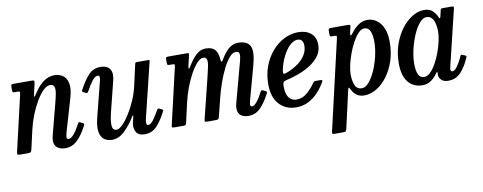

<svg xmlns="http://www.w3.org/2000/svg" viewBox="-65 -846 3544 1409"><g transform="rotate(-10 1707.0 -141.0)"><path d="M75 -520H205.5Q224.5 -520 227.8 -516.5Q231 -513 228 -498L211.5 -424.5Q206 -400.5 209.5 -400Q213 -399.5 228 -423.5Q260.5 -475 299.2 -502.8Q338 -530.5 382 -530.5Q416 -530.5 443 -512.2Q470 -494 478.8 -452.5Q487.5 -411 466.5 -341L396.5 -102Q394.5 -95 392.2 -83.2Q390 -71.5 390 -68Q390 -51 404 -51Q422 -51 444.8 -78Q467.5 -105 487.5 -145Q492.5 -154 496.2 -157.8Q500 -161.5 507.5 -157L525 -148Q532 -144.5 534 -141.2Q536 -138 531 -128Q499 -65 460 -26.8Q421 11.5 369.5 11.5Q333.5 11.5 310.2 -5.5Q287 -22.5 287 -58.5Q287 -76 292.5 -96.5L352.5 -327Q363.5 -368 368.8 -399Q374 -430 367.5 -447.2Q361 -464.5 337.5 -464.5Q312 -464.5 284.8 -437.5Q257.5 -410.5 231.8 -366.2Q206 -322 185.5 -269.8Q165 -217.5 153.5 -167.5L121 -25Q118 -12.5 114 -6.2Q110 0 94 0H40.5Q18.5 0 14.5 -4Q10.5 -8 14.5 -25.5L110.5 -439.5Q113.5 -452.5 110.5 -455.2Q107.5 -458 95.5 -458H73.5Q61 -458 58.5 -462.5Q56 -467 56 -480V-499.5Q56 -512.5 59.2 -516.2Q62.5 -520 75 -520Z M564.5 -389Q600 -456 635.2 -493.8Q670.5 -531.5 724.5 -531.5Q774.5 -531.5 794.2 -500.8Q814 -470 799.5 -415L744 -193Q728.5 -132 730.2 -94.5Q732 -57 762 -57Q781.5 -57 807.8 -83Q834 -109 860.8 -151.8Q887.5 -194.5 909.8 -245.5Q932 -296.5 943.5 -346.5L980 -509Q981.5 -515 984.2 -517.5Q987 -520 994.5 -520H1076Q1085.5 -520 1087.5 -518.5Q1089.5 -517 1087.5 -509.5L987 -97Q983.5 -82 983.8 -66.5Q984 -51 997.5 -51Q1015.5 -51 1035.5 -78.2Q1055.5 -105.5 1078 -145Q1083 -153.5 1086.2 -156Q1089.5 -158.5 1097 -155L1113 -147.5Q1121 -144 1122.8 -140.8Q1124.5 -137.5 1119.5 -128.5Q1087 -65 1051.2 -26.5Q1015.5 12 959 12Q914.5 12 897 -17.5Q879.5 -47 889 -89L898.5 -128Q901 -139 898.5 -139.8Q896 -140.5 892 -133.5Q855 -72.5 811.2 -31Q767.5 10.5 717.5 10.5Q683.5 10.5 659 -7Q634.5 -24.5 627.5 -65.8Q620.5 -107 639.5 -179L700 -417.5Q702 -425.5 705 -438.2Q708 -451 706.5 -461.2Q705 -471.5 693.5 -471.5Q673.5 -471.5 652.2 -444Q631 -416.5 607 -372.5Q602.5 -365 599 -361.5Q595.5 -358 587.5 -362L570 -370Q562 -374 561.2 -377.5Q560.5 -381 564.5 -389Z M1228.5 -520H1359.5Q1375.5 -520 1379.2 -518.2Q1383 -516.5 1380 -502.5L1363.5 -433Q1358 -410 1361.2 -406.5Q1364.5 -403 1379.5 -428.5Q1405 -470.5 1436.2 -500.5Q1467.5 -530.5 1507.5 -530.5Q1556 -530.5 1577 -506Q1598 -481.5 1601 -434Q1602.5 -414.5 1606.8 -414Q1611 -413.5 1622 -432.5Q1649 -478.5 1679.8 -504.5Q1710.5 -530.5 1750 -530.5Q1817 -530.5 1838.5 -489.5Q1860 -448.5 1830 -341L1764.5 -102Q1762.5 -95 1760.2 -83.2Q1758 -71.5 1758 -68Q1758 -53 1771 -53Q1787 -53 1808.2 -78.8Q1829.5 -104.5 1849.5 -145Q1854 -153.5 1857.5 -156.2Q1861 -159 1870.5 -154.5L1885 -147.5Q1894.5 -143 1896 -139.5Q1897.5 -136 1892 -125Q1859.5 -62.5 1822.8 -25.5Q1786 11.5 1734.5 11.5Q1698 11.5 1676.2 -5.5Q1654.5 -22.5 1654.5 -58.5Q1654.5 -76 1660.5 -96.5L1722.5 -327Q1733.5 -367.5 1742 -399Q1750.5 -430.5 1747.8 -448.8Q1745 -467 1721.5 -467Q1697.5 -467 1672.8 -438.2Q1648 -409.5 1625 -363Q1602 -316.5 1583 -262Q1564 -207.5 1551 -155.5L1517.5 -20.5Q1514.5 -8 1510.2 -4Q1506 0 1489.5 0H1433Q1411 0 1409.5 -4.2Q1408 -8.5 1412.5 -26L1488 -331Q1498 -370.5 1503.8 -401.2Q1509.5 -432 1504.8 -449.5Q1500 -467 1479 -467Q1457 -467 1432 -440Q1407 -413 1382.8 -369Q1358.5 -325 1338.5 -272Q1318.5 -219 1306.5 -166.5L1273.5 -21.5Q1270 -8 1266.5 -4Q1263 0 1245.5 0H1189.5Q1166.5 0 1165 -5Q1163.5 -10 1168 -28L1262.5 -434.5Q1266 -450 1264.2 -454Q1262.5 -458 1248 -458H1231Q1217.5 -458 1213.2 -460.8Q1209 -463.5 1209 -477.5V-497Q1209 -511 1211.8 -515.5Q1214.5 -520 1228.5 -520Z M1915.5 -191.5Q1915.5 -263.5 1938.5 -325.2Q1961.5 -387 2001.2 -433Q2041 -479 2091.8 -504.8Q2142.5 -530.5 2197.5 -530.5Q2256 -530.5 2291.8 -500.2Q2327.5 -470 2327.5 -413.5Q2327.5 -368 2301.5 -332.2Q2275.5 -296.5 2234 -270Q2192.5 -243.5 2144 -225.8Q2095.5 -208 2050.5 -198.5Q2035 -195 2029.8 -187.8Q2024.5 -180.5 2024 -159Q2023.5 -103.5 2043.8 -74.5Q2064 -45.5 2101 -45.5Q2146 -45.5 2181.2 -76Q2216.5 -106.5 2242.5 -145.5Q2247 -152 2251.2 -154Q2255.5 -156 2267 -156H2292Q2307.5 -156 2310.5 -152.5Q2313.5 -149 2306.5 -137.5Q2284.5 -99.5 2253.2 -65.5Q2222 -31.5 2181 -10.5Q2140 10.5 2089 10.5Q2013 10.5 1964.2 -41.5Q1915.5 -93.5 1915.5 -191.5ZM2056 -249.5Q2099 -264 2138 -289.2Q2177 -314.5 2201.2 -349Q2225.5 -383.5 2226 -425Q2226 -449 2215.5 -463Q2205 -477 2183 -477Q2155 -477 2126.5 -450.5Q2098 -424 2075 -379.5Q2052 -335 2040 -281Q2036 -262.5 2037.5 -253.5Q2039 -244.5 2056 -249.5Z M2444 -519.5H2562Q2579.5 -519.5 2582.2 -516.2Q2585 -513 2581.5 -497.5L2574 -465.5Q2569 -445.5 2572.8 -440.8Q2576.5 -436 2591 -455.5Q2615.5 -489 2646.2 -510Q2677 -531 2712.5 -531Q2770.5 -531 2809 -482.2Q2847.5 -433.5 2847.5 -342Q2847.5 -266.5 2826 -202.2Q2804.5 -138 2768.5 -90.2Q2732.5 -42.5 2687.8 -15.8Q2643 11 2597 11Q2564.5 11 2542.5 -3.8Q2520.5 -18.5 2507.5 -44Q2496.5 -65 2493 -65.2Q2489.5 -65.5 2484 -40.5L2423.5 227Q2421 239.5 2416.8 245Q2412.5 250.5 2397.5 250.5H2333.5Q2318 250.5 2315.8 246Q2313.5 241.5 2316.5 230L2469.5 -432Q2472.5 -445.5 2472 -451.5Q2471.5 -457.5 2456.5 -457.5H2435.5Q2425 -457.5 2423 -461.8Q2421 -466 2421 -478.5V-499Q2421 -513.5 2425.8 -516.5Q2430.5 -519.5 2444 -519.5ZM2523.5 -158Q2523.5 -111.5 2537.2 -77.8Q2551 -44 2588.5 -44Q2615 -44 2641.2 -74.5Q2667.5 -105 2689 -153.8Q2710.5 -202.5 2723.5 -258.2Q2736.5 -314 2736.5 -364.5Q2736.5 -414.5 2723.8 -444Q2711 -473.5 2680 -473.5Q2658.5 -473.5 2636.2 -450.8Q2614 -428 2593.8 -391.5Q2573.5 -355 2557.8 -312.5Q2542 -270 2532.8 -229.2Q2523.5 -188.5 2523.5 -158Z M3381 -132Q3355 -70.5 3317.5 -29.2Q3280 12 3222.5 12Q3189 12 3172 -4.5Q3155 -21 3153.5 -42.5Q3153 -49.5 3153.5 -53.5Q3154 -57.5 3154 -61Q3154 -73 3145 -60Q3124 -29.5 3095.8 -9Q3067.5 11.5 3031 11.5Q2963 11.5 2924.2 -36.2Q2885.5 -84 2885.5 -176Q2885.5 -251.5 2907.8 -316Q2930 -380.5 2966.2 -428.5Q3002.5 -476.5 3046.5 -503.5Q3090.5 -530.5 3134 -530.5Q3177.5 -530.5 3199 -508.5Q3220.5 -486.5 3230 -464.5Q3235.5 -450.5 3239.2 -449.8Q3243 -449 3246.5 -464.5L3256 -506.5Q3257.5 -513.5 3260.5 -516.8Q3263.5 -520 3272.5 -520H3336Q3351.5 -520 3354 -516.2Q3356.5 -512.5 3353.5 -500.5L3253 -85Q3250.5 -75 3250.5 -65.5Q3250.5 -51 3264 -51Q3281 -51 3301 -79.2Q3321 -107.5 3340 -149Q3343.5 -156.5 3345.2 -158.8Q3347 -161 3355.5 -157.5L3375 -149.5Q3382.5 -146.5 3383.5 -143.5Q3384.5 -140.5 3381 -132ZM3210.5 -357Q3210.5 -388 3204.2 -415.2Q3198 -442.5 3183.2 -459.2Q3168.5 -476 3143.5 -476Q3117 -476 3091 -445Q3065 -414 3043.8 -364.8Q3022.5 -315.5 3009.5 -259.2Q2996.5 -203 2996.5 -153Q2996.5 -103 3009.2 -74.5Q3022 -46 3053 -46Q3076 -46 3099 -68.2Q3122 -90.5 3142 -126.5Q3162 -162.5 3177.5 -204.2Q3193 -246 3201.8 -286.5Q3210.5 -327 3210.5 -357Z"/></g></svg>

Font: Besley* Narrow Medium
Style: Italic
Weight: 500
Width: 4
Italic angle: -13°
Designer: Owen Earl
Foundry: indestructible type*
Version: Version 3.000; ttfautohint (v1.8.3)